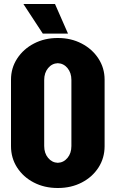

<svg xmlns="http://www.w3.org/2000/svg" viewBox="-20 -925 578 960"><path d="M503 -194Q503 -135 472.5 -87.5Q442 -40 389 -12.5Q336 15 270 15H269H268Q202 15 149 -12.5Q96 -40 65.5 -87.5Q35 -135 35 -194V-527Q35 -585 66 -632.5Q97 -680 150 -707.5Q203 -735 268 -735H269H270Q335 -735 388 -707.5Q441 -680 472 -632.5Q503 -585 503 -527ZM337 -525Q337 -561 317.5 -584.5Q298 -608 269 -609Q240 -608 220.5 -584.5Q201 -561 201 -525V-195Q201 -159 220.5 -135.5Q240 -112 269 -111Q298 -112 317.5 -135.5Q337 -159 337 -195ZM320 -757H194L97 -905H255Z"/></svg>

Font: Akshar
Style: Bold
Weight: 700
Designer: Tall Chai
Foundry: Tall Chai
Version: Version 1.000